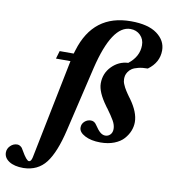

<svg xmlns="http://www.w3.org/2000/svg" viewBox="-196 -829 1026 1158"><g transform="rotate(10 316.5 -250.0)"><path d="M-94.2 168Q-94.2 144.5 -76.2 126.7Q-58.1 108.9 -34.2 108.9Q-23.9 108.9 -15.9 114.5Q-7.8 120.1 -4.6 124.5Q-1.5 128.9 4.9 140.1Q36.6 195.8 51.8 195.8Q64.9 195.8 70.8 168.9L193.8 -441.9H105L119.1 -490.2H205.1L211.9 -512.2Q281.7 -742.2 512.2 -742.2Q617.7 -742.2 672.4 -701.9Q727.1 -661.6 727.1 -601.1Q727.1 -527.3 661.1 -479Q628.4 -479 603.5 -472.9Q578.6 -466.8 565.2 -457.8Q551.8 -448.7 543.7 -436.3Q535.6 -423.8 533.2 -413.6Q530.8 -403.3 530.8 -392.1Q530.8 -384.3 532.5 -376Q534.2 -367.7 538.8 -357.9Q543.5 -348.1 546.4 -341.6Q549.3 -335 556.9 -323.7Q564.5 -312.5 566.7 -308.8Q568.8 -305.2 577.6 -293.2Q586.4 -281.2 586.9 -280.8Q640.1 -207 640.1 -147Q640.1 -119.1 629.6 -92.8Q619.1 -66.4 598.1 -42.7Q577.1 -19 540.3 -4.6Q503.4 9.8 456.1 9.8Q398.9 9.8 361.1 -10Q323.2 -29.8 323.2 -58.1Q322.8 -80.6 339.4 -95.7Q356 -110.8 377.9 -110.8Q399.4 -110.8 412.1 -90.8Q432.1 -60.5 447 -48.3Q461.9 -36.1 478 -36.1Q496.1 -36.1 508.5 -49.1Q521 -62 521 -84Q521 -107.9 506.3 -133.8Q491.7 -159.7 460.9 -201.7Q459 -203.6 458 -204.8Q457 -206.1 455.6 -208.3Q454.1 -210.4 453.1 -211.9Q397 -288.6 397 -341.8Q397 -403.8 439.2 -446.5Q481.4 -489.3 539.1 -492.2Q602.1 -541.5 602.1 -610.8Q602.1 -647.9 577.9 -671.9Q553.7 -695.8 517.1 -695.8Q403.8 -695.8 338.9 -425.8L245.1 -27.8Q212.4 111.8 163.1 176Q113.8 240.2 25.9 242.2Q-30.3 242.2 -62.3 221.4Q-94.2 200.7 -94.2 168Z"/></g></svg>

Font: Linguistics Pro
Style: Bold Italic
Weight: 700
Italic angle: -12°
Designer: Stefan Peev, Context Ltd
Foundry: Stefan Peev, Context Ltd
Version: Version 001.000